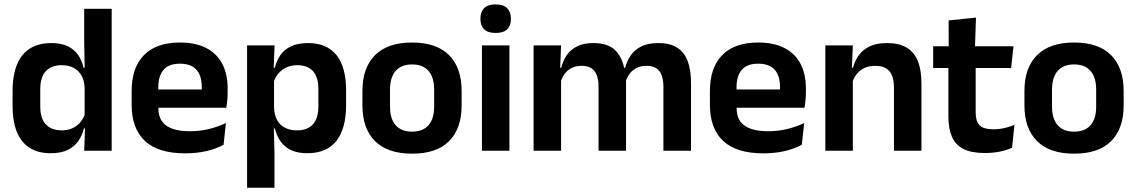

<svg xmlns="http://www.w3.org/2000/svg" viewBox="-20 -702 5290 894"><path d="M215 11.5Q128.5 11.5 83.5 -44.5Q38.5 -100.5 38.5 -209.5V-277Q38.5 -387.5 84 -444.5Q129.5 -501.5 219.5 -501.5Q263.5 -501.5 293.8 -487.5Q324 -473.5 342.8 -447.5Q361.5 -421.5 369 -386.5H406.5L374 -291.5Q373 -326 359.8 -349.8Q346.5 -373.5 323 -386Q299.5 -398.5 267.5 -398.5Q219 -398.5 193.2 -370.5Q167.5 -342.5 167.5 -287V-206Q167.5 -151 193.2 -123Q219 -95 268.5 -95Q296.5 -95 318.5 -105.5Q340.5 -116 355.2 -134.2Q370 -152.5 376.5 -175.5L407 -104H371Q363 -72 345 -45.8Q327 -19.5 295.5 -4Q264 11.5 215 11.5ZM500 0H372L376.5 -120L374 -148.5V-349L374.5 -369.5L372 -510V-661H500Z M842 12Q716 12 654.5 -46Q593 -104 593 -214V-278Q593 -387 650.5 -445.5Q708 -504 817.5 -504Q891.5 -504 941 -478Q990.5 -452 1015.2 -404.2Q1040 -356.5 1040 -290V-272.5Q1040 -254.5 1038.2 -235.8Q1036.5 -217 1033.5 -200.5H917.5Q919 -228 919.2 -252.8Q919.5 -277.5 919.5 -297.5Q919.5 -332 908.5 -356.2Q897.5 -380.5 875 -393Q852.5 -405.5 817.5 -405.5Q766 -405.5 741.5 -377Q717 -348.5 717 -296V-250.5L717.5 -236V-197.5Q717.5 -174.5 724.8 -155Q732 -135.5 749 -121.2Q766 -107 794.2 -99Q822.5 -91 865 -91Q911 -91 952.8 -101.2Q994.5 -111.5 1032 -129L1021 -28Q987.5 -9.5 942.2 1.2Q897 12 842 12ZM1007.5 -200.5H661V-285.5H1007.5Z M1410.5 11.5Q1366.5 11.5 1336 -2.8Q1305.5 -17 1286.8 -43Q1268 -69 1260 -104H1223.5L1256 -202Q1257 -167 1270.2 -143Q1283.5 -119 1307.2 -107Q1331 -95 1363 -95Q1411.5 -95 1437 -123.2Q1462.5 -151.5 1462.5 -207V-287.5Q1462.5 -342.5 1437.5 -370.5Q1412.5 -398.5 1363.5 -398.5Q1335.5 -398.5 1313 -387.8Q1290.5 -377 1275.5 -359Q1260.5 -341 1254 -317.5L1224 -386.5H1259.5Q1267.5 -418.5 1285.2 -444.8Q1303 -471 1334.8 -486.2Q1366.5 -501.5 1415 -501.5Q1501.5 -501.5 1546.5 -445.8Q1591.5 -390 1591.5 -281V-213Q1591.5 -103 1546.2 -45.8Q1501 11.5 1410.5 11.5ZM1258 172H1130.5V-490.5H1258.5L1253.5 -366L1256 -343.5V-147L1254.5 -124L1258 10.5Z M1899 13.5Q1785 13.5 1726.2 -45Q1667.5 -103.5 1667.5 -211.5V-278Q1667.5 -386.5 1726.2 -445.2Q1785 -504 1899 -504Q2012.5 -504 2071 -445.2Q2129.5 -386.5 2129.5 -278V-211.5Q2129.5 -103.5 2071.2 -45Q2013 13.5 1899 13.5ZM1899 -89Q1949 -89 1975.2 -119Q2001.5 -149 2001.5 -205V-284.5Q2001.5 -341.5 1975.2 -371.8Q1949 -402 1899 -402Q1848.5 -402 1822.2 -371.8Q1796 -341.5 1796 -284.5V-205Q1796 -149 1822.2 -119Q1848.5 -89 1899 -89Z M2352 0H2224V-490.5H2352ZM2288 -548.5Q2251.5 -548.5 2234.2 -565.8Q2217 -583 2217 -613.5V-616Q2217 -646.5 2234.2 -664Q2251.5 -681.5 2288 -681.5Q2324 -681.5 2341.5 -664Q2359 -646.5 2359 -616V-613.5Q2359 -582.5 2341.5 -565.5Q2324 -548.5 2288 -548.5Z M3197.5 0H3069V-298Q3069 -328 3061.5 -349.8Q3054 -371.5 3036.8 -383.5Q3019.5 -395.5 2990 -395.5Q2963 -395.5 2943 -385Q2923 -374.5 2910.5 -356.8Q2898 -339 2892 -316.5L2878 -386.5H2891Q2899 -418 2917 -444.2Q2935 -470.5 2966.2 -486Q2997.5 -501.5 3045.5 -501.5Q3099 -501.5 3132.2 -480.8Q3165.5 -460 3181.5 -418.8Q3197.5 -377.5 3197.5 -316.5ZM2592.5 0H2464.5V-490.5H2592.5L2587.5 -366L2592.5 -360.5ZM2895 0H2767V-298Q2767 -328 2759.5 -349.8Q2752 -371.5 2734.8 -383.5Q2717.5 -395.5 2688 -395.5Q2660.5 -395.5 2640.8 -385Q2621 -374.5 2608.2 -356.8Q2595.5 -339 2589.5 -316.5L2569.5 -386.5H2593.5Q2601 -419 2618.8 -445Q2636.5 -471 2667 -486.2Q2697.5 -501.5 2743 -501.5Q2811.5 -501.5 2846.2 -466.5Q2881 -431.5 2890 -364.5Q2892 -354.5 2893.5 -341.2Q2895 -328 2895 -316.5Z M3534.5 12Q3408.5 12 3347 -46Q3285.5 -104 3285.5 -214V-278Q3285.5 -387 3343 -445.5Q3400.5 -504 3510 -504Q3584 -504 3633.5 -478Q3683 -452 3707.8 -404.2Q3732.5 -356.5 3732.5 -290V-272.5Q3732.5 -254.5 3730.8 -235.8Q3729 -217 3726 -200.5H3610Q3611.5 -228 3611.8 -252.8Q3612 -277.5 3612 -297.5Q3612 -332 3601 -356.2Q3590 -380.5 3567.5 -393Q3545 -405.5 3510 -405.5Q3458.5 -405.5 3434 -377Q3409.5 -348.5 3409.5 -296V-250.5L3410 -236V-197.5Q3410 -174.5 3417.2 -155Q3424.5 -135.5 3441.5 -121.2Q3458.5 -107 3486.8 -99Q3515 -91 3557.5 -91Q3603.5 -91 3645.2 -101.2Q3687 -111.5 3724.5 -129L3713.5 -28Q3680 -9.5 3634.8 1.2Q3589.5 12 3534.5 12ZM3700 -200.5H3353.5V-285.5H3700Z M4270.5 0H4142.5V-294.5Q4142.5 -325.5 4134.2 -348Q4126 -370.5 4107 -383Q4088 -395.5 4055 -395.5Q4026 -395.5 4004.2 -385Q3982.5 -374.5 3968.8 -356.8Q3955 -339 3948 -316.5L3928 -386.5H3952Q3960 -419 3978.8 -445Q3997.5 -471 4029.8 -486.2Q4062 -501.5 4110.5 -501.5Q4167 -501.5 4202 -480.2Q4237 -459 4253.8 -417Q4270.5 -375 4270.5 -313ZM3951 0H3823V-490.5H3951L3946 -371L3951 -360.5Z M4566 10.5Q4503.5 10.5 4466.2 -8.2Q4429 -27 4412.5 -65Q4396 -103 4396 -158.5V-444.5H4523V-177.5Q4523 -137.5 4541.2 -118.8Q4559.5 -100 4605.5 -100Q4632.5 -100 4657.5 -105.8Q4682.5 -111.5 4703.5 -121L4692.5 -14Q4667.5 -2.5 4635.2 4Q4603 10.5 4566 10.5ZM4688 -385.5H4325V-486.5H4699ZM4519.5 -477H4397.5L4397 -607L4524.5 -620Z M4981.5 13.5Q4867.5 13.5 4808.8 -45Q4750 -103.5 4750 -211.5V-278Q4750 -386.5 4808.8 -445.2Q4867.5 -504 4981.5 -504Q5095 -504 5153.5 -445.2Q5212 -386.5 5212 -278V-211.5Q5212 -103.5 5153.8 -45Q5095.5 13.5 4981.5 13.5ZM4981.5 -89Q5031.5 -89 5057.8 -119Q5084 -149 5084 -205V-284.5Q5084 -341.5 5057.8 -371.8Q5031.5 -402 4981.5 -402Q4931 -402 4904.8 -371.8Q4878.5 -341.5 4878.5 -284.5V-205Q4878.5 -149 4904.8 -119Q4931 -89 4981.5 -89Z"/></svg>

Font: Anek Kannada SemiBold
Style: Regular
Weight: 600
Version: Version 1.003